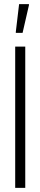

<svg xmlns="http://www.w3.org/2000/svg" viewBox="-20 -915 197 935"><path d="M54 0V-688H103V0ZM57 -755V-760L73 -895H121V-890L90 -755Z"/></svg>

Font: Saira UltraCondensed Light
Style: Regular
Weight: 300
Width: 1
Designer: Hector Gatti with collaboration of the Omnibus-Type team
Foundry: Omnibus-Type
Version: Version 1.101